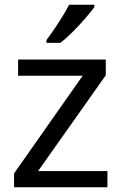

<svg xmlns="http://www.w3.org/2000/svg" viewBox="-20 -786 510 806"><path d="M431 0H39V-58L327 -468H56V-536H424V-470L140 -68H431ZM376 -766V-756Q363 -738 338.5 -709.5Q314 -681 285.5 -652.5Q257 -624 233 -606H175V-618Q189 -636 207 -662.5Q225 -689 242 -716.5Q259 -744 270 -766Z"/></svg>

Font: BC Sans
Style: Regular
Weight: 400
Designer: Monotype Design Team
Province of B.C.
Foundry: Monotype Imaging Inc.
Version: Version 2.000;GOOG;noto-source:20170915:90ef993387c0